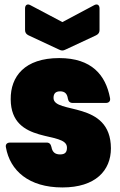

<svg xmlns="http://www.w3.org/2000/svg" viewBox="-20 -815 526 843"><path d="M254 8C399 8 467 -66 467 -164C466 -376 215 -312 215 -385C215 -403 223 -414 244 -414C265 -414 275 -403 278 -382C280 -370 287 -363 299 -363H445C458 -363 466 -371 463 -385C444 -485 383 -560 240 -560C88 -560 26 -479 27 -379C28 -176 274 -243 274 -167C274 -149 268 -137 244 -137C222 -137 210 -147 206 -169C203 -182 197 -189 185 -189H24C11 -189 3 -181 6 -168C24 -66 106 8 254 8ZM105 -660 240 -597C250 -592 257 -592 267 -597L402 -660C412 -665 417 -672 417 -683V-778C417 -793 407 -800 393 -792L254 -718L114 -792C100 -800 90 -793 90 -778V-683C90 -672 95 -665 105 -660Z"/></svg>

Font: Malmofest Black-Rounded
Style: Regular
Weight: 800
Designer: Jonny Pinhorn (Poppins), Kolossal
Version: Version 1.004;Glyphs 3.1.2 (3151)